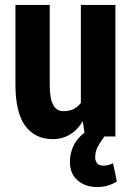

<svg xmlns="http://www.w3.org/2000/svg" viewBox="-20 -548 525 771"><path d="M312.5 -61.5Q292 -26.4 260.7 -7.8Q230.5 10.7 191.4 10.7Q121.1 10.7 81.1 -43Q42 -96.7 42 -209Q42 -254.9 42 -346.7Q42 -391.6 42 -528.3Q76.2 -528.3 179.7 -528.3Q179.7 -448.2 179.7 -208Q179.7 -152.3 193.4 -127Q207 -101.6 234.4 -101.6Q257.8 -101.6 274.4 -109.4Q292 -118.2 304.7 -134.8Q304.7 -265.6 304.7 -528.3Q338.9 -528.3 443.4 -528.3Q443.4 -396.5 443.4 0Q413.1 0 321.3 0Q319.3 -15.6 312.5 -61.5ZM399.4 0Q379.9 26.4 371.1 43.9Q362.3 61.5 362.3 85Q362.3 96.7 369.1 106.4Q375 117.2 396.5 117.2Q407.2 117.2 416 114.3Q424.8 112.3 433.6 107.4Q439.5 131.8 449.2 180.7Q434.6 190.4 415 196.3Q395.5 203.1 370.1 203.1Q322.3 203.1 291 175.8Q260.7 149.4 260.7 101.6Q260.7 64.5 278.3 31.2Q296.9 -2 335.9 -27.3Q357.4 -18.6 399.4 0Z"/></svg>

Font: Noto Sans Hebrew DECATHLON 
Style: Bold
Weight: 400
Designer: Monotype Design Team
Version: Version 2.000;GOOG;noto-fonts:20170220:a8a215d2e889